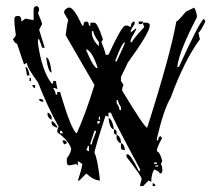

<svg xmlns="http://www.w3.org/2000/svg" viewBox="-20 -624 732 644"><path d="M102.5 -603.5Q111.3 -603.5 111.3 -589.8L107.4 -580.1Q121.1 -548.8 121.1 -543L111.3 -524.4L129.9 -463.9H121.1Q121.1 -466.8 111.3 -492.2H107.4V-477.5Q121.1 -384.8 153.3 -343.8H158.2V-352.5H167L171.9 -329.1V-325.2L163.1 -329.1H158.2Q167 -314.5 167 -306.6H171.9V-315.4H181.6Q219.7 -185.5 237.3 -176.8Q264.6 -235.4 296.9 -338.9L200.2 -505.9Q205.1 -546.9 209 -556.6L195.3 -580.1V-585Q195.3 -591.8 209 -598.6H213.9Q228.5 -596.7 255.9 -538.1H259.8Q259.8 -551.8 269.5 -551.8Q278.3 -551.8 278.3 -538.1H283.2V-547.9H296.9Q306.6 -547.9 325.2 -492.2L320.3 -482.4Q334 -449.2 334 -440.4H343.8Q386.7 -533.2 399.4 -538.1H408.2L418 -533.2Q419.9 -551.8 431.6 -551.8V-543Q418 -525.4 418 -514.6L436.5 -529.3V-524.4Q418 -493.2 418 -487.3V-482.4H422.9Q422.9 -489.3 463.9 -533.2L460 -543V-547.9H473.6Q482.4 -545.9 482.4 -538.1Q482.4 -515.6 408.2 -413.1Q408.2 -411.1 385.7 -366.2V-352.5L394.5 -338.9Q389.6 -331.1 389.6 -320.3Q463.9 -197.3 473.6 -195.3Q552.7 -443.4 571.3 -551.8Q576.2 -551.8 603.5 -585L631.8 -598.6Q640.6 -580.1 640.6 -566.4Q582 -454.1 575.2 -403.3V-399.4H580.1Q648.4 -549.8 664.1 -561.5L668.9 -551.8Q650.4 -514.6 645.5 -514.6L650.4 -492.2Q598.6 -421.9 552.7 -296.9Q529.3 -257.8 505.9 -158.2V-153.3H510.7Q510.7 -167 519.5 -167Q519.5 -162.1 524.4 -162.1Q505.9 -129.9 505.9 -116.2Q515.6 -116.2 524.4 -84L519.5 -74.2Q524.4 -66.4 524.4 -55.7V-50.8Q524.4 -42 515.6 -42Q515.6 -48.8 497.1 -55.7Q487.3 -39.1 487.3 -13.7L478.5 -18.6L460 0H450.2V-4.9L455.1 -23.4Q455.1 -33.2 404.3 -97.7V-106.4H408.2Q418 -106.4 445.3 -50.8H450.2V-55.7Q352.5 -237.3 352.5 -246.1H343.8V-232.4L334 -236.3Q296.9 -122.1 296.9 -111.3Q306.6 -94.7 315.4 -18.6Q294.9 -18.6 269.5 -42L246.1 -18.6H241.2Q255.9 -62.5 255.9 -74.2L241.2 -84V-69.3Q237.3 -69.3 237.3 -74.2L213.9 -69.3Q204.1 -69.3 204.1 -79.1V-92.8Q218.8 -113.3 218.8 -125Q210.9 -152.3 171.9 -180.7Q171.9 -191.4 176.8 -199.2Q140.6 -262.7 107.4 -347.7Q70.3 -397.5 70.3 -413.1L60.5 -408.2L37.1 -477.5Q30.3 -477.5 23.4 -492.2Q33.2 -503.9 33.2 -505.9Q28.3 -537.1 28.3 -556.6V-561.5Q29.3 -570.3 37.1 -570.3H42Q51.8 -570.3 51.8 -551.8L65.4 -561.5L92.8 -556.6V-593.8Q94.7 -603.5 102.5 -603.5ZM445.3 -551.8H460Q460 -543 450.2 -543H445.3ZM288.1 -519.5V-514.6Q288.1 -492.2 311.5 -468.8V-482.4Q293 -508.8 293 -519.5ZM367.2 -421.9V-418H371.1Q399.4 -477.5 399.4 -482.4Q389.6 -482.4 367.2 -421.9ZM269.5 -459V-455.1Q293 -397.5 306.6 -394.5V-399.4Q289.1 -452.1 269.5 -459ZM134.8 -431.6Q146.5 -431.6 153.3 -380.9Q141.6 -380.9 134.8 -431.6ZM65.4 -399.4Q74.2 -399.4 79.1 -371.1H70.3Q70.3 -375 65.4 -399.4ZM79.1 -362.3H84V-352.5H79.1ZM88.9 -338.9H97.7V-329.1Q88.9 -329.1 88.9 -338.9ZM111.3 -292H116.2Q126 -291 126 -283.2H121.1Q111.3 -283.2 111.3 -292ZM371.1 -288.1V-278.3Q380.9 -263.7 380.9 -254.9H385.7V-264.6Q376 -279.3 376 -288.1ZM139.6 -246.1Q146.5 -246.1 153.3 -232.4V-222.7Q146.5 -222.7 139.6 -236.3ZM311.5 -232.4V-222.7H315.4V-232.4ZM343.8 -227.5Q355.5 -227.5 362.3 -190.4Q348.6 -190.4 343.8 -227.5ZM306.6 -217.8V-209Q315.4 -209 315.4 -217.8ZM153.3 -217.8Q160.2 -217.8 171.9 -199.2V-195.3Q153.3 -202.1 153.3 -209ZM181.6 -185.5V-176.8H190.4Q190.4 -185.5 181.6 -185.5ZM296.9 -185.5 283.2 -143.6V-139.6H288.1Q288.1 -147.5 301.8 -180.7V-185.5ZM362.3 -190.4Q371.1 -188.5 371.1 -180.7V-171.9Q362.3 -171.9 362.3 -180.7ZM371.1 -171.9Q385.7 -167 385.7 -143.6Q378.9 -143.6 371.1 -158.2ZM190.4 -153.3H195.3Q204.1 -151.4 204.1 -143.6L195.3 -139.6L190.4 -148.4ZM385.7 -143.6Q395.5 -143.6 399.4 -121.1H394.5Q385.7 -121.1 385.7 -129.9ZM274.4 -134.8Q274.4 -129.9 269.5 -121.1L278.3 -116.2V-134.8ZM497.1 -79.1V-74.2H505.9V-79.1ZM501 -69.3V-65.4H510.7V-69.3ZM492.2 -9.8Q501 -7.8 501 0H492.2Z"/></svg>

Font: Blackcraft
Style: Regular
Weight: 400
Designer: GGBotNet
Foundry: GGBotNet
Version: 1.00